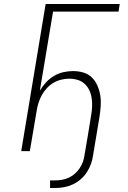

<svg xmlns="http://www.w3.org/2000/svg" viewBox="-20 -755 640 959"><path d="M230 184V146H256Q273 146 290 143Q307 140 323.5 132.5Q340 125 354 112.5Q368 100 378 85Q388 70 394 53.5Q400 37 402 20Q411 -30 419 -79Q427 -128 435 -178Q439 -200 440 -221.5Q441 -243 438 -264Q435 -285 426.5 -303.5Q418 -322 403 -336Q388 -350 367.5 -356Q347 -362 326 -362Q306 -362 285.5 -357Q265 -352 246.5 -341Q228 -330 213 -313.5Q198 -297 188 -278.5Q178 -260 172 -240Q166 -220 163 -201L129 0H86L208 -735H578L572 -697H245L179 -302Q192 -324 210 -343.5Q228 -363 250 -376Q272 -389 296.5 -394.5Q321 -400 345 -400Q372 -400 397 -392.5Q422 -385 439.5 -367.5Q457 -350 467 -326.5Q477 -303 481 -277.5Q485 -252 483 -225Q481 -198 477 -172L445 20Q442 42 434.5 63.5Q427 85 414 105Q401 125 383 140.5Q365 156 343.5 166Q322 176 300 180Q278 184 256 184Z"/></svg>

Font: Iosevka SS04 XLt Ex Obl
Style: Regular
Weight: 200
Width: 7
Italic angle: -9°
Monospace: yes
Designer: Belleve Invis
Foundry: Belleve Invis
Version: Version 19.0.0; ttfautohint (v1.8.4)